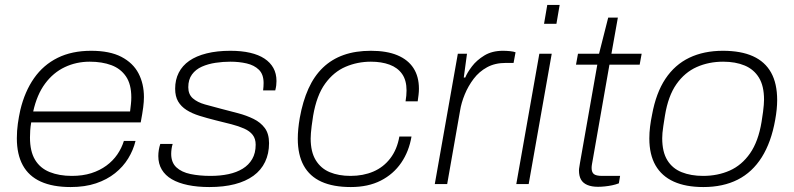

<svg xmlns="http://www.w3.org/2000/svg" viewBox="-20 -743 3204 775"><path d="M265 12Q193 12 144.5 -10Q96 -32 72 -76Q48 -120 48 -185Q48 -215 52 -243.5Q56 -272 62 -299Q80 -374 117.5 -427.5Q155 -481 212.5 -509.5Q270 -538 348 -538Q423 -538 470 -513.5Q517 -489 539 -447Q561 -405 561 -351Q561 -333 558 -309.5Q555 -286 548 -249H106Q103 -232 102 -217Q101 -202 101 -188Q101 -132 121.5 -98Q142 -64 180.5 -48.5Q219 -33 270 -33Q314 -33 348.5 -44Q383 -55 409.5 -74.5Q436 -94 453.5 -119.5Q471 -145 480 -174H527Q518 -137 497.5 -103.5Q477 -70 444.5 -44Q412 -18 367.5 -3Q323 12 265 12ZM114 -293H505Q507 -309 508.5 -323Q510 -337 510 -350Q510 -403 488.5 -434.5Q467 -466 429.5 -480Q392 -494 342 -494Q288 -494 241.5 -472Q195 -450 162 -405.5Q129 -361 114 -293Z M825 12Q777 12 738.5 4Q700 -4 673.5 -19.5Q647 -35 633 -58.5Q619 -82 619 -113Q619 -125 621 -137.5Q623 -150 627 -162H677Q674 -153 672.5 -142Q671 -131 671 -122Q671 -87 692 -67.5Q713 -48 749 -40.5Q785 -33 830 -33Q869 -33 902 -40Q935 -47 959.5 -62Q984 -77 998 -101Q1012 -125 1012 -159Q1012 -183 1000 -198.5Q988 -214 965.5 -224Q943 -234 914 -241.5Q885 -249 852 -257Q816 -266 785.5 -275.5Q755 -285 733 -299Q711 -313 699 -333.5Q687 -354 687 -385Q687 -421 701.5 -449.5Q716 -478 744 -497.5Q772 -517 814 -527.5Q856 -538 910 -538Q955 -538 989.5 -530Q1024 -522 1047.5 -506.5Q1071 -491 1083.5 -468.5Q1096 -446 1096 -416Q1096 -407 1095 -398.5Q1094 -390 1091 -378H1042Q1043 -386 1043.5 -393.5Q1044 -401 1044 -408Q1044 -443 1025 -461.5Q1006 -480 975.5 -487Q945 -494 910 -494Q880 -494 850 -489.5Q820 -485 795 -474Q770 -463 755 -442.5Q740 -422 740 -391Q740 -362 758.5 -346Q777 -330 807 -321.5Q837 -313 872 -304Q907 -295 941 -286Q975 -277 1003.5 -263Q1032 -249 1049 -226Q1066 -203 1066 -165Q1066 -123 1050 -89.5Q1034 -56 1003 -33.5Q972 -11 927.5 0.5Q883 12 825 12Z M1396 12Q1325 12 1277.5 -9.5Q1230 -31 1206 -74.5Q1182 -118 1182 -183Q1182 -202 1184 -223Q1186 -244 1190 -267Q1202 -334 1225 -385Q1248 -436 1283.5 -470Q1319 -504 1367 -521Q1415 -538 1477 -538Q1541 -538 1584 -520Q1627 -502 1649 -468Q1671 -434 1671 -385Q1671 -373 1669.5 -360.5Q1668 -348 1666 -334H1617Q1619 -346 1620 -357Q1621 -368 1621 -378Q1621 -419 1603 -444.5Q1585 -470 1552.5 -482Q1520 -494 1477 -494Q1423 -494 1375 -473.5Q1327 -453 1292.5 -405.5Q1258 -358 1244 -276Q1240 -251 1238 -234.5Q1236 -218 1235 -206Q1234 -194 1234 -184Q1234 -130 1254.5 -96.5Q1275 -63 1311 -48Q1347 -33 1395 -33Q1446 -33 1487 -50.5Q1528 -68 1555.5 -104Q1583 -140 1592 -192H1641Q1631 -132 1599.5 -86Q1568 -40 1517 -14Q1466 12 1396 12Z M1735 0 1828 -526H1865L1852 -430H1858Q1866 -450 1885 -475Q1904 -500 1935 -519Q1966 -538 2010 -538Q2025 -538 2039 -536.5Q2053 -535 2061 -532L2053 -489H2021Q1978 -489 1946 -471.5Q1914 -454 1892 -425Q1870 -396 1856 -362Q1842 -328 1837 -296L1785 0Z M2176 -647 2189 -723H2239L2226 -647ZM2064 0 2157 -526H2207L2114 0Z M2394 11Q2368 11 2350.5 3.5Q2333 -4 2325 -18.5Q2317 -33 2317 -55Q2317 -61 2318.5 -69Q2320 -77 2321 -85L2391 -482H2305L2313 -526H2398L2435 -672H2474L2448 -526H2570L2562 -482H2440L2373 -100Q2371 -89 2369.5 -80.5Q2368 -72 2368 -65Q2368 -48 2377 -40.5Q2386 -33 2411 -33H2483L2478 -3Q2465 2 2450.5 5Q2436 8 2421 9.5Q2406 11 2394 11Z M2819 12Q2748 12 2699.5 -10Q2651 -32 2626 -75.5Q2601 -119 2601 -184Q2601 -208 2604 -232Q2607 -256 2612 -280Q2628 -368 2666 -425Q2704 -482 2762.5 -510Q2821 -538 2898 -538Q2971 -538 3019.5 -516Q3068 -494 3092.5 -450Q3117 -406 3117 -339Q3117 -321 3115 -301Q3113 -281 3109 -259Q3093 -169 3055 -108.5Q3017 -48 2958 -18Q2899 12 2819 12ZM2818 -33Q2877 -33 2925.5 -54.5Q2974 -76 3007.5 -124Q3041 -172 3054 -251Q3058 -275 3060 -291.5Q3062 -308 3063 -319.5Q3064 -331 3064 -341Q3064 -396 3043.5 -429.5Q3023 -463 2986 -478.5Q2949 -494 2899 -494Q2841 -494 2792.5 -472.5Q2744 -451 2710.5 -403.5Q2677 -356 2664 -276Q2660 -251 2657.5 -234.5Q2655 -218 2654 -206.5Q2653 -195 2653 -185Q2653 -130 2673.5 -96.5Q2694 -63 2731.5 -48Q2769 -33 2818 -33Z"/></svg>

Font: Archivo SemiExpanded Thin
Style: Italic
Weight: 250
Width: 6
Italic angle: -10°
Designer: Hector Gatti
Foundry: Omnibus-Type
Version: Version 2.001